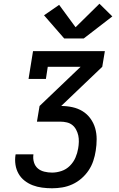

<svg xmlns="http://www.w3.org/2000/svg" viewBox="-20 -1009 640 1029"><path d="M259 0Q232 0 205.5 -3.5Q179 -7 155.5 -16Q132 -25 112 -40.5Q92 -56 79.5 -78Q67 -100 63 -126Q59 -152 63 -178Q63 -179 63.5 -180Q64 -181 64 -182H159Q159 -182 159 -181.5Q159 -181 159 -180Q156 -159 162 -139Q168 -119 182.5 -106.5Q197 -94 217.5 -89Q238 -84 259 -84Q284 -84 309.5 -92.5Q335 -101 354.5 -120.5Q374 -140 384.5 -164.5Q395 -189 399 -214Q402 -231 402.5 -249Q403 -267 399.5 -283Q396 -299 388 -314Q380 -329 367.5 -339Q355 -349 338 -353Q321 -357 304 -357H178L192 -441L412 -651H236L226 -586H133L157 -735H542L528 -651L308 -441Q339 -441 368.5 -434.5Q398 -428 422.5 -413Q447 -398 464.5 -374Q482 -350 490 -322Q498 -294 498 -263Q498 -232 493 -201Q489 -174 480 -147Q471 -120 455 -96Q439 -72 416.5 -52.5Q394 -33 367.5 -21Q341 -9 313.5 -4.5Q286 0 259 0ZM324 -803 216 -927 297 -983 385 -863 513 -989 582 -921 429 -803Z"/></svg>

Font: Iosevka Slab Medium Extended
Style: Italic
Weight: 500
Width: 7
Italic angle: -9°
Monospace: yes
Designer: Belleve Invis
Foundry: Belleve Invis
Version: Version 11.1.0; ttfautohint (v1.8.3)